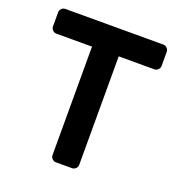

<svg xmlns="http://www.w3.org/2000/svg" viewBox="-127 -806 848 912"><g transform="rotate(20 296.5 -350.0)"><path d="M563 -692C557.7 -697.3 551.3 -700 544 -700H49C41.7 -700 35.3 -697.3 30 -692C24.7 -686.7 22 -680.3 22 -673V-602C22 -594.7 24.7 -588.3 30 -583C35.3 -577.7 41.7 -575 49 -575H229V-27C229 -19.7 231.7 -13.3 237 -8C242.3 -2.7 248.7 0 256 0H337C344.3 0 350.7 -2.7 356 -8C361.3 -13.3 364 -19.7 364 -27V-575H544C551.3 -575 557.7 -577.7 563 -583C568.3 -588.3 571 -594.7 571 -602V-673C571 -680.3 568.3 -686.7 563 -692Z"/></g></svg>

Font: Rubik
Style: Regular
Weight: 500
Designer: Hubert & Fischer
Foundry: Hubert & Fischer
Version: Version 1.100